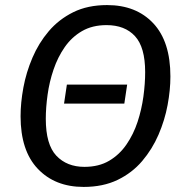

<svg xmlns="http://www.w3.org/2000/svg" viewBox="-20 -721 726 753"><path d="M242.3 -389.2H478.7L467.6 -314.8H231.2ZM400 -701.1Q514.2 -701.1 581.2 -629.6Q648.3 -558.1 648.3 -421.1Q648.3 -368.1 637.3 -309.1Q626.3 -250 601.8 -193Q577.2 -136 537.7 -89.5Q498.2 -43 441.1 -15.4Q384 12.1 307.9 12.1Q195.7 12.1 128.2 -59Q60.7 -130 60.7 -265Q60.7 -318 71.7 -377.6Q82.7 -437.1 107.2 -494.6Q131.7 -552.1 171.2 -598.6Q210.8 -645.1 267.3 -673.1Q323.9 -701.1 400 -701.1ZM397.9 -622.5Q342 -622.5 301.6 -599Q261.2 -575.5 233.8 -536.1Q206.4 -496.6 190 -448.2Q173.5 -399.7 166.6 -349.3Q159.6 -298.9 159.6 -255Q159.6 -154.3 200.9 -110.4Q242.3 -66.6 311.1 -66.6Q367.9 -66.6 408.3 -90.6Q448.7 -114.5 476.1 -154.5Q503.5 -194.4 519.5 -242.9Q535.4 -291.3 542.4 -342.2Q549.3 -393.2 549.3 -438.1Q549.3 -535.8 509.5 -579.1Q469.7 -622.5 397.9 -622.5Z"/></svg>

Font: Fira Sans Variable
Style: Italic
Weight: 397
Italic angle: -8°
Designer: Carrois Corporate & Edenspiekermann AG
Foundry: Carrois Corporate GbR & Edenspiekermann AG
Version: Version 4.202